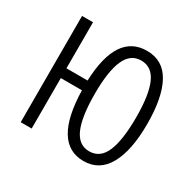

<svg xmlns="http://www.w3.org/2000/svg" viewBox="-125 -683 851 834"><g transform="rotate(30 300.0 -266.5)"><path d="M547 -268Q547 -135 506.5 -62.5Q466 10 387 10Q234 10 228 -253H122V0H67V-533H122V-302H228Q237 -543 388 -543Q469 -543 508 -471.5Q547 -400 547 -268ZM491 -269Q491 -382 466 -438Q441 -494 387 -494Q334 -494 309 -437.5Q284 -381 284 -269Q284 -153 309 -96Q334 -39 387 -39Q442 -39 466.5 -97Q491 -155 491 -269Z"/></g></svg>

Font: Noto Sans Mono UI Light
Style: Regular
Weight: 300
Monospace: yes
Designer: Monotype Design team
Foundry: Monotype Imaging Inc.
Version: Version 1.000